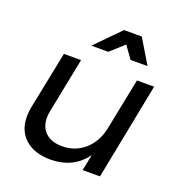

<svg xmlns="http://www.w3.org/2000/svg" viewBox="-135 -866 931 988"><g transform="rotate(20 330.5 -372.0)"><path d="M59 -162Q59 -189 65 -217L128 -529H222L162 -228Q158 -211 158 -191Q158 -139 190.5 -109Q223 -79 282 -79Q352 -79 403.5 -124Q455 -169 471 -245L528 -529H622L518 0H423L441 -89Q375 4 250 6Q160 6 109.5 -39Q59 -84 59 -162ZM554 -617H461L413 -684L339 -617H246L377 -750H474Z"/></g></svg>

Font: Gontserrat
Style: Italic
Weight: 400
Italic angle: -11.3°
Designer: Julieta Ulanovsky
Foundry: Julieta Ulanovsky
Version: Version 6.001